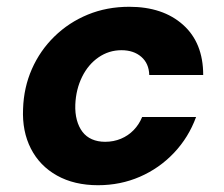

<svg xmlns="http://www.w3.org/2000/svg" viewBox="-20 -534 659 566"><path d="M269 12Q199 12 148 -16.5Q97 -45 71 -96Q45 -147 48 -213Q50 -276 74 -330.5Q98 -385 140.5 -426.5Q183 -468 239 -491Q295 -514 361 -514Q460 -514 519.5 -461Q579 -408 579 -313H420Q419 -347 396.5 -366.5Q374 -386 338 -386Q301 -386 270.5 -365Q240 -344 222 -307.5Q204 -271 202 -226Q201 -201 206.5 -180.5Q212 -160 223 -145.5Q234 -131 251 -123.5Q268 -116 290 -116Q315 -116 336.5 -125Q358 -134 374 -150.5Q390 -167 399 -189H558Q536 -129 493 -83.5Q450 -38 392.5 -13Q335 12 269 12Z"/></svg>

Font: DM Sans 16pt Black
Style: Italic
Weight: 900
Italic angle: -10°
Version: Version 4.004;gftools[0.9.30]